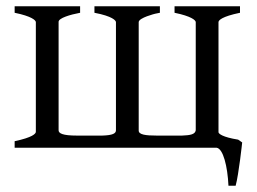

<svg xmlns="http://www.w3.org/2000/svg" viewBox="-20 -474 823 616"><path d="M352 -403V-56C352 -46 342 -40 308 -39H227C181 -39 168 -46 168 -56V-404C168 -416 205 -427 237 -433V-454H27V-433C81 -422 95 -409 95 -403V-51C95 -45 84 -33 27 -21V0H675C696 3 710 59 713 122H736C746 86 757 -17 757 -17L744 -26C694 -34 681 -45 681 -50V-403C681 -409 692 -421 750 -433V-454H540V-433C594 -422 608 -409 608 -403V-56C606 -43 591 -40 564 -39H483C447 -39 425 -42 425 -55V-403C425 -417 478 -430 478 -430L493 -433V-454H283V-433C341 -422 352 -408 352 -403Z"/></svg>

Font: Temporarium
Style: Regular
Weight: 400
Version: Version 1.1